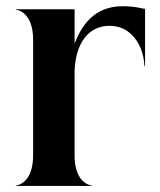

<svg xmlns="http://www.w3.org/2000/svg" viewBox="-20 -612 526 632"><path d="M89 -481V-100.5C89 -10 37.5 -1.5 32.5 -1.5V0H282V-1.5C277 -1.5 225.5 -10 225.5 -100.5V-377C228.5 -471 272 -527 340.5 -527C370 -527 394.5 -516.5 412.5 -498.5C438.5 -474.5 453.5 -436.5 455.5 -394H457.5V-583C448 -583 428.5 -591.5 383.5 -591.5C291 -591.5 249.5 -529.5 225.5 -469V-581.5H32.5V-580C37.5 -580 89 -571.5 89 -481Z"/></svg>

Font: Beautique Display
Style: Bold
Weight: 700
Designer: Nhat-Quang Ngo
Version: Version 1.100;Glyphs 3.2.3 (3260)